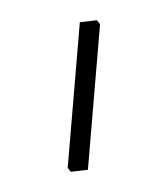

<svg xmlns="http://www.w3.org/2000/svg" viewBox="-20 -655 165 190"><path d="M76 -635 79 -631 67 -487 50 -485 47 -489 59 -633Z"/></svg>

Font: Alegreya Sans SC Thin
Style: Regular
Weight: 100
Designer: Juan Pablo del Peral
Foundry: Huerta Tipografica
Version: Version 2.007